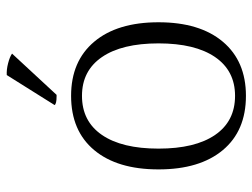

<svg xmlns="http://www.w3.org/2000/svg" viewBox="-112 -640 765 582"><g transform="rotate(-90 271.0 -349.5)"><path d="M48 -252Q48 -377 106.5 -447Q165 -517 271 -517Q376 -517 435 -447Q494 -377 494 -252Q494 -127 435 -57Q376 13 271 13Q165 13 106.5 -57Q48 -127 48 -252ZM430 -252Q430 -363 388.5 -423.5Q347 -484 271 -484Q194 -484 152.5 -423.5Q111 -363 111 -252Q111 -141 152.5 -80.5Q194 -20 271 -20Q347 -20 388.5 -80.5Q430 -141 430 -252ZM274 -561H269Q247 -561 243 -567L334 -712Q350 -713 369.5 -708Q389 -703 399 -696Z"/></g></svg>

Font: Arima Madurai Light
Style: Regular
Weight: 300
Designer: Joana Correia and Natanael Gama
Foundry: NDISCOVER
Version: Version 1.019